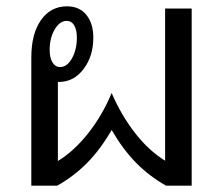

<svg xmlns="http://www.w3.org/2000/svg" viewBox="-20 -587 708 607"><path d="M586 -560V0H505Q452 -30 410.5 -72Q369 -114 333 -176Q297 -114 255.5 -72Q214 -30 161 0H79V-405Q79 -480 109.5 -523.5Q140 -567 192 -567Q231 -567 253 -540Q275 -513 275 -468Q275 -409 244 -368.5Q213 -328 167 -328H163V-78Q214 -109 259 -166Q304 -223 333 -293Q363 -223 407 -166.5Q451 -110 502 -79V-560ZM137 -429Q137 -404 146 -389.5Q155 -375 170 -375Q192 -375 207.5 -402.5Q223 -430 223 -468Q223 -493 214.5 -507Q206 -521 191 -521Q169 -521 153 -494Q137 -467 137 -429Z"/></svg>

Font: KoHo Medium
Style: Regular
Weight: 500
Version: Version 1.000; ttfautohint (v1.6)